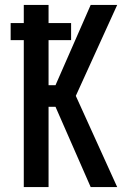

<svg xmlns="http://www.w3.org/2000/svg" viewBox="-20 -755 540 775"><path d="M76 0V-593H23V-662H76V-735H176V-662H267V-593H176V-411H204L346 -735H453L286 -368L453 0H346L204 -324H176V0Z"/></svg>

Font: Iosevka Custom Semibold
Style: Regular
Weight: 600
Designer: Belleve Invis
Foundry: Belleve Invis
Version: Version 27.0.2; ttfautohint (v1.8.4)